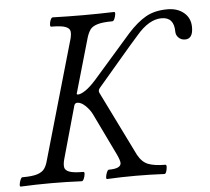

<svg xmlns="http://www.w3.org/2000/svg" viewBox="-49 -721 850 777"><g transform="rotate(-5 375.5 -332.5)"><path d="M4 3Q0 3 1 -6Q2 -15 6 -24.5Q10 -34 14 -34Q54 -34 74.5 -40.5Q95 -47 104 -59.5Q113 -72 118 -91L257 -575Q262 -594 260 -606Q258 -618 241 -624.5Q224 -631 183 -631Q179 -631 179.5 -640.5Q180 -650 184 -659Q188 -668 193 -668Q224 -667 255 -666.5Q286 -666 317 -666Q349 -666 380 -666.5Q411 -667 442 -668Q447 -668 446 -659Q445 -650 441 -640.5Q437 -631 432 -631Q392 -631 371 -624.5Q350 -618 341.5 -606Q333 -594 327 -575L264 -356Q260 -348 268 -348Q279 -348 298 -360.5Q317 -373 342 -401L496 -577Q534 -619 570 -639.5Q606 -660 658 -660Q699 -660 725 -638Q751 -616 751 -579Q751 -532 719 -532Q703 -532 692.5 -542.5Q682 -553 682 -567Q682 -626 631 -626Q580 -626 529 -566Q503 -537 460.5 -487Q418 -437 359 -368Q349 -357 355 -346L484 -84Q501 -53 526.5 -43.5Q552 -34 595 -34Q600 -34 599.5 -24.5Q599 -15 596 -6Q593 3 588 3Q530 0 471 0Q414 0 355 3Q351 3 352 -6Q353 -15 357 -24.5Q361 -34 365 -34Q415 -34 415 -57Q415 -67 404 -91L321 -263Q311 -283 294 -299Q277 -315 262 -315Q252 -315 249 -305L189 -91Q184 -72 186 -59.5Q188 -47 205 -40.5Q222 -34 262 -34Q267 -34 266 -24.5Q265 -15 261 -6Q257 3 252 3Q191 0 128 0Q67 0 4 3Z"/></g></svg>

Font: Junicode
Style: Italic
Weight: 400
Italic angle: -11°
Designer: Peter S. Baker
Version: Version 2.100; ttfautohint (v1.8.4)